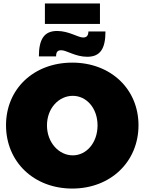

<svg xmlns="http://www.w3.org/2000/svg" viewBox="-20 -1080 840 1116"><path d="M241 -1060V-941H561V-1060ZM593 -897H494C493 -874 485 -862 463 -862C433 -862 381 -900 312 -900C236 -900 206 -851 206 -752H306C306 -776 313 -788 336 -788C367 -788 418 -750 487 -750C562 -750 593 -796 593 -897ZM400 -716C177 -716 15 -564 15 -352C15 -139 177 16 400 16C623 16 785 -140 785 -352C785 -563 623 -716 400 -716ZM403 -523C483 -523 547 -451 547 -351C547 -251 483 -177 403 -177C323 -177 253 -251 253 -351C253 -451 322 -523 403 -523Z"/></svg>

Font: Montserrat arm Black
Style: Regular
Weight: 900
Designer: Julieta Ulanovsky
Foundry: Julieta Ulanovsky
Version: Version 6.000;PS 006.000;hotconv 1.0.88;makeotf.lib2.5.64775